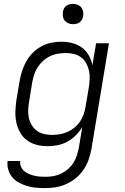

<svg xmlns="http://www.w3.org/2000/svg" viewBox="-20 -742 640 985"><path d="M212 223Q188 223 164.5 221Q141 219 119.5 212.5Q98 206 78 195.5Q58 185 44 168.5Q30 152 23 130Q16 108 19 84H84Q82 100 88 113.5Q94 127 104.5 136Q115 145 128.5 150.5Q142 156 156.5 159.5Q171 163 186 164Q201 165 216 165Q236 165 256.5 161Q277 157 296 147.5Q315 138 331 123.5Q347 109 358 91Q369 73 375 53Q381 33 385 13L402 -90Q388 -67 368.5 -47.5Q349 -28 325 -15Q301 -2 275.5 3Q250 8 225 8Q195 8 168 1Q141 -6 119 -22Q97 -38 83.5 -62Q70 -86 64 -113.5Q58 -141 59 -170Q60 -199 64 -228L81 -328Q85 -353 93.5 -378.5Q102 -404 115 -427.5Q128 -451 148 -471Q168 -491 192 -504Q216 -517 242 -522.5Q268 -528 293 -528Q323 -528 350.5 -521Q378 -514 400 -498Q422 -482 435.5 -458Q449 -434 454 -407L473 -520H539L449 23Q444 50 434.5 77Q425 104 409 128Q393 152 370 171Q347 190 320.5 202Q294 214 266.5 218.5Q239 223 212 223ZM248 -50Q268 -50 288 -53.5Q308 -57 327 -65.5Q346 -74 363 -88Q380 -102 391 -119Q402 -136 409 -155.5Q416 -175 419 -195L436 -295Q439 -316 440 -338Q441 -360 436.5 -380Q432 -400 422 -418Q412 -436 396 -448Q380 -460 359.5 -465Q339 -470 318 -470Q298 -470 277 -466.5Q256 -463 236.5 -453.5Q217 -444 200.5 -429Q184 -414 172.5 -396Q161 -378 155 -358.5Q149 -339 145 -318L129 -218Q125 -197 124.5 -176Q124 -155 128.5 -135.5Q133 -116 143.5 -99Q154 -82 170 -70.5Q186 -59 206.5 -54.5Q227 -50 248 -50ZM355 -618Q342 -618 331 -622.5Q320 -627 312.5 -636Q305 -645 303 -657.5Q301 -670 303 -683Q304 -691 309 -699.5Q314 -708 321.5 -713Q329 -718 337.5 -720Q346 -722 354 -722Q367 -722 378.5 -717.5Q390 -713 397 -704Q404 -695 406.5 -682.5Q409 -670 406 -657Q405 -649 400 -640.5Q395 -632 388 -627Q381 -622 372 -620Q363 -618 355 -618Z"/></svg>

Font: Iosevka Aile Light
Style: Italic
Weight: 300
Italic angle: -9°
Designer: Belleve Invis
Foundry: Belleve Invis
Version: Version 31.1.0; ttfautohint (v1.8.4)